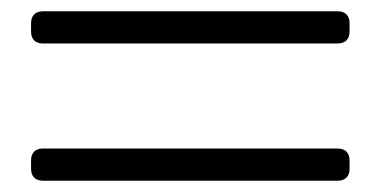

<svg xmlns="http://www.w3.org/2000/svg" viewBox="-20 -533 674 340"><path d="M578 -456H56Q46 -456 40.5 -461.5Q35 -467 35 -477V-492Q35 -502 40.5 -507.5Q46 -513 56 -513H578Q588 -513 593.5 -507.5Q599 -502 599 -492V-477Q599 -467 593.5 -461.5Q588 -456 578 -456ZM578 -213H56Q46 -213 40.5 -218.5Q35 -224 35 -234V-249Q35 -259 40.5 -264.5Q46 -270 56 -270H578Q588 -270 593.5 -264.5Q599 -259 599 -249V-234Q599 -224 593.5 -218.5Q588 -213 578 -213Z"/></svg>

Font: Shippori Mincho B1 Medium
Style: Regular
Weight: 500
Designer: FONTDASU
Foundry: FONTDASU / Google Inc. / but / Adobe
Version: Version 3.110; ttfautohint (v1.8.3)